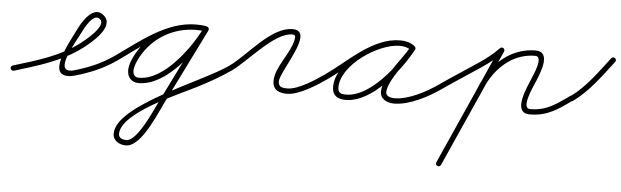

<svg xmlns="http://www.w3.org/2000/svg" viewBox="-52 -416 2791 863"><g transform="rotate(5 1343.5 16.0)"><path d="M5.5 18.5C5.5 18.5 5.5 18.5 5.5 18.5C112.7 -14.3 218.4 -44 309.3 -113.5C340.3 -137.2 438.4 -215.7 388.2 -262.8C388.2 -262.8 388.2 -262.7 388.3 -262.7C388.3 -262.7 388.3 -262.6 388.3 -262.6C338.6 -310.8 288.8 -225.3 271.2 -188.1C245.9 -135 138.1 47.7 275.6 17.7C275.6 17.7 275.7 17.7 275.9 17.6C276.1 17.6 276.3 17.5 276.3 17.5C345.6 -2.1 403.3 -25.5 463.8 -67.1C469.3 -70.9 470.6 -78.3 466.9 -83.8C463.1 -89.3 455.7 -90.6 450.2 -86.9C450.2 -86.9 450.2 -86.9 450.2 -86.9C391.9 -46.8 336.5 -24.5 269.7 -5.5C269.7 -5.5 269.9 -5.6 270.1 -5.6C270.3 -5.7 270.4 -5.7 270.4 -5.7C177.2 14.6 273.7 -137.5 292.8 -177.9C302 -197.1 341.1 -275 371.7 -245.4C371.7 -245.4 371.7 -245.3 371.7 -245.3C371.8 -245.3 371.8 -245.2 371.8 -245.2C402.4 -216.6 310 -144.3 294.7 -132.5C206.3 -64.9 102.8 -36.4 -1.5 -4.5C-7.8 -2.5 -11.4 4.2 -9.5 10.5C-7.5 16.8 -0.8 20.4 5.5 18.5Z M447.2 -70.1C450.9 -64.7 458.4 -63.4 463.9 -67.2C564.2 -137.1 675.6 -235.8 803.3 -235.8C817 -235.8 830.1 -234.8 843.5 -233.1C851.4 -232.1 856.1 -237.5 856.9 -243.4C857.7 -249.3 854.5 -255.8 846.7 -256.9C833.5 -258.8 820.6 -259.7 807.2 -259.7C695.9 -259.7 595.8 -201.9 542 -104.4C529.8 -82.4 517.1 -54.2 517.1 -28.4C517.1 3.1 536.5 25 568.7 25C694.9 25 813 -139.6 860.8 -237.7C864.3 -244.9 860.7 -251.1 855.3 -253.8C849.9 -256.4 842.8 -255.5 839.2 -248.3C788.3 -145.3 737.3 -42.3 686.3 60.7C686.3 60.7 686.3 60.6 686.4 60.5C686.4 60.4 686.5 60.3 686.5 60.3C657 114.3 590.6 285.1 535.8 285.1C520.1 285.1 501 279 501 260.4C501 163.5 755 59.2 831.7 19.5C882.5 -6.8 933 -34.3 979.9 -67.2C985.3 -71 986.6 -78.5 982.8 -83.9C979 -89.3 971.5 -90.6 966.1 -86.8C852.5 -7 477 131.8 477 260.4C477 293.1 506.5 309.1 535.8 309.1C610.4 309.1 672.6 135.9 707.5 71.7C707.5 71.7 707.6 71.6 707.6 71.5C707.7 71.4 707.7 71.3 707.7 71.3C758.8 -31.6 809.8 -134.6 860.8 -237.7C864.3 -244.8 860.7 -251.1 855.3 -253.7C849.9 -256.4 842.7 -255.4 839.2 -248.3C796.1 -159.7 683.9 1 568.7 1C549.8 1 541.1 -10 541.1 -28.4C541.1 -49.8 552.9 -74.6 563 -92.8C612.7 -182.7 704.6 -235.7 807.2 -235.7C819.5 -235.7 831.2 -234.9 843.3 -233.1C851.1 -232 855.9 -237.5 856.7 -243.4C857.5 -249.4 854.3 -255.9 846.5 -256.9C832 -258.7 818 -259.8 803.3 -259.8C669.3 -259.8 555.2 -160.1 450.1 -86.8C444.7 -83.1 443.4 -75.6 447.2 -70.1Z M963.2 -70.1C966.9 -64.7 974.4 -63.4 979.9 -67.2C1049.8 -115.9 1156.9 -253 1238 -253C1253.1 -253 1252.9 -244 1250.5 -231.2C1238.8 -167.7 1172.2 -100.8 1172.2 -37.8C1172.2 3.4 1201.2 14.8 1237.3 14.8C1291.3 14.8 1370.7 -36.9 1413.9 -67.2C1419.3 -71 1420.6 -78.5 1416.8 -83.9C1413 -89.3 1405.5 -90.6 1400.1 -86.8C1361.7 -59.9 1285.2 -9.2 1237.3 -9.2C1214.7 -9.2 1196.2 -11.2 1196.2 -37.8C1196.2 -85.2 1341.9 -277 1238 -277C1139 -277 1045.4 -142.1 966.1 -86.8C960.7 -83.1 959.4 -75.6 963.2 -70.1Z M1413.8 -67.1C1413.8 -67.1 1413.8 -67.1 1413.8 -67.1C1505.8 -131 1607 -244.8 1724.6 -244.8C1741.5 -244.8 1759.1 -241.2 1773 -231.2C1779.2 -226.8 1785.8 -229.9 1789.1 -235.1C1792.5 -240.3 1792.6 -247.6 1786 -251.4C1765.1 -263.5 1748.1 -268.1 1723.3 -268.1C1615.1 -268.1 1441.1 -150.4 1441.1 -34.2C1441.1 4.5 1466 19.3 1501.7 19.3C1622.8 19.3 1741.2 -136.7 1793.5 -232.2C1797.4 -239.3 1794 -245.6 1788.8 -248.5C1783.5 -251.4 1776.3 -250.8 1772.5 -243.8C1739.3 -183.3 1657.3 -98.5 1657.3 -31.6C1657.3 2.7 1690.4 16.7 1720 16.7C1789.7 16.7 1873.1 -28.1 1928.9 -67.2C1934.3 -71 1935.6 -78.5 1931.8 -83.9C1928 -89.3 1920.5 -90.6 1915.1 -86.8C1863.6 -50.8 1784.4 -7.3 1720 -7.3C1704.6 -7.3 1681.3 -12 1681.3 -31.6C1681.3 -83.4 1765 -180.2 1793.5 -232.2C1797.4 -239.2 1794 -245.6 1788.8 -248.5C1783.5 -251.4 1776.3 -250.8 1772.5 -243.8C1725.1 -157.2 1612.1 -4.7 1501.7 -4.7C1479.2 -4.7 1465.1 -9.2 1465.1 -34.2C1465.1 -136.6 1628.8 -244.1 1723.3 -244.1C1744 -244.1 1756.8 -240.6 1774 -230.6C1780.6 -226.8 1786.9 -229.6 1790.1 -234.5C1793.2 -239.4 1793.2 -246.3 1787 -250.8C1768.9 -263.7 1746.6 -268.8 1724.6 -268.8C1599.5 -268.8 1497.2 -154.2 1400.2 -86.9C1394.7 -83.1 1393.4 -75.6 1397.1 -70.2C1400.9 -64.7 1408.4 -63.4 1413.8 -67.1Z M1928.9 -67.2C1928.9 -67.2 1928.9 -67.2 1928.9 -67.2C1984.1 -105.6 2041 -141.6 2096.7 -179.3C2130.5 -202.2 2162.4 -226.6 2190.7 -256.2C2195.3 -261 2195.1 -268.6 2190.3 -273.1C2185.5 -277.7 2177.9 -277.6 2173.3 -272.8C2173.3 -272.8 2173.3 -272.8 2173.3 -272.8C2146.2 -244.4 2115.7 -221.1 2083.3 -199.2C2027.4 -161.4 1970.5 -125.4 1915.1 -86.8C1909.7 -83.1 1908.4 -75.6 1912.2 -70.1C1915.9 -64.7 1923.4 -63.4 1928.9 -67.2ZM2186.9 -275.4C2180.8 -278.1 2173.7 -275.4 2171 -269.4C2091.7 -91.9 2012.4 85.6 1933 263.1C1930.3 269.2 1933.1 276.3 1939.1 279C1945.2 281.7 1952.3 278.9 1955 272.9C1955 272.9 1955 272.9 1955 272.9C2034.3 95.4 2113.6 -82.1 2193 -259.6C2195.7 -265.6 2192.9 -272.7 2186.9 -275.4ZM2109.2 -72.7C2109.2 -72.7 2109.2 -72.7 2109.2 -72.7C2130.8 -128.7 2166.5 -181.6 2216.5 -215.8C2251.3 -239.5 2291.8 -252.5 2334 -252.5C2374.4 -252.5 2332.7 -165.4 2326.1 -148.9C2311 -110.7 2250.6 12 2332 12C2412.6 12 2459.3 -23.7 2520.9 -67.2C2526.3 -71 2527.6 -78.5 2523.8 -83.9C2520 -89.3 2512.5 -90.6 2507.1 -86.8C2449.8 -46.4 2407 -12 2332 -12C2287.2 -12 2339.4 -117.3 2348.4 -140C2362.3 -175 2407.7 -276.5 2334 -276.5C2287 -276.5 2241.8 -262.1 2203 -235.6C2148.9 -198.7 2110.1 -141.9 2086.8 -81.3C2084.4 -75.1 2087.5 -68.2 2093.7 -65.8C2099.9 -63.4 2106.8 -66.5 2109.2 -72.7Z M2521 -65.9C2521 -65.9 2521 -65.9 2521 -65.9C2591.4 -116 2642 -189.1 2694.5 -256.6C2698.5 -261.9 2697.6 -269.4 2692.4 -273.5C2687.1 -277.5 2679.6 -276.6 2675.5 -271.4C2675.5 -271.4 2675.5 -271.4 2675.5 -271.4C2624.5 -205.8 2575.5 -134.1 2507 -85.4C2501.6 -81.6 2500.4 -74.1 2504.2 -68.7C2508.1 -63.3 2515.5 -62 2521 -65.9Z"/></g></svg>

Font: FRB American Cursive Guidelines Arrows Light
Style: Italic
Weight: 300
Italic angle: -25°
Version: Version 2.0;Modular Font Editor K font №1